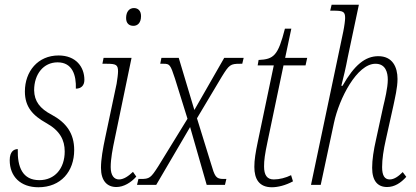

<svg xmlns="http://www.w3.org/2000/svg" viewBox="-20 -780 1753 810"><path d="M142 10C237 10 293 -57 293 -147C293 -218 259 -263 198 -296C148 -322 125 -353 124 -399C124 -468 164 -517 223 -517C286 -517 302 -462 300 -406C321 -406 336 -418 336 -443C336 -497 301 -546 227 -546C140 -546 85 -479 85 -394C85 -329 118 -293 175 -261C233 -229 253 -189 253 -141C253 -69 211 -20 146 -20C75 -20 53 -75 55 -151C39 -151 21 -141 21 -104C21 -36 66 10 142 10Z M543 -671C559 -671 575 -682 575 -712C575 -735 562 -746 545 -746C525 -746 512 -730 512 -704C512 -681 525 -671 543 -671ZM471 9C502 9 533 -10 555 -35L541 -55C522 -37 502 -23 482 -23C462 -23 447 -39 447 -75C447 -110 455 -152 464 -194L535 -536H417L412 -511H430C469 -511 478 -507 478 -479C478 -468 475 -445 472 -427L424 -200C414 -153 406 -108 406 -72C406 -17 432 9 471 9Z M558 0H639L782 -244L852 0H929L935 -25H923C890 -25 886 -36 870 -90L811 -281L916 -457C947 -507 952 -511 993 -511H1002L1008 -536H926L800 -316L734 -536H661L656 -511H670C696 -511 699 -507 718 -449L771 -279L648 -79C616 -29 611 -25 573 -25H564Z M1127 10C1152 10 1185 2 1216 -15L1208 -41C1186 -30 1159 -23 1135 -23C1106 -23 1094 -42 1094 -78C1094 -103 1097 -128 1109 -184L1176 -504H1269L1276 -536H1183L1209 -659H1182C1153 -545 1135 -530 1071 -527L1067 -504H1135L1068 -184C1058 -136 1053 -106 1053 -76C1053 -25 1073 10 1127 10Z M1613 9C1644 9 1671 -8 1694 -34L1679 -54C1661 -36 1643 -23 1624 -23C1603 -23 1592 -39 1592 -75C1592 -109 1598 -148 1608 -192L1640 -336C1646 -366 1657 -409 1657 -447C1657 -497 1636 -543 1576 -543C1521 -543 1475 -506 1425 -418H1420C1429 -453 1439 -495 1447 -538L1494 -760H1379L1373 -735H1386C1428 -735 1436 -731 1436 -704C1436 -695 1433 -670 1428 -646L1292 0H1333L1389 -262C1411 -365 1486 -511 1564 -511C1607 -511 1616 -474 1616 -444C1616 -409 1603 -357 1597 -332L1567 -194C1556 -146 1550 -106 1550 -72C1550 -16 1574 9 1613 9Z"/></svg>

Font: Noto Serif Condensed ExtraLight
Style: Italic
Weight: 200
Width: 3
Italic angle: -12°
Designer: Monotype Design Team
Foundry: Monotype Imaging Inc.
Version: Version 2.013